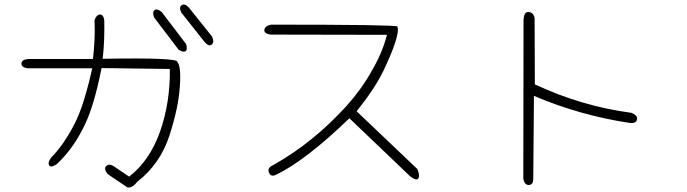

<svg xmlns="http://www.w3.org/2000/svg" viewBox="-20 -783 3040 849"><path d="M918 -621Q929 -595 916 -586Q903 -576 885 -597L782 -727Q770 -750 783 -760Q796 -769 814 -751ZM803 -588Q810 -564 801 -557Q791 -550 770 -563L662 -705Q652 -728 663 -738Q673 -747 695 -730ZM441 -694Q442 -651 440.5 -608.5Q439 -566 434 -523Q772 -529 764 -509Q782 -489 775 -398Q772 -352 760.5 -298.5Q749 -245 729 -183Q688 -58 588 20Q565 49 544 46L455 -14Q437 -39 451 -50Q464 -61 486 -46L551 -2Q642 -72 688 -202Q733 -331 731 -478L429 -482Q412 -395 391.5 -327.5Q371 -260 346 -213Q321 -164 292 -125.5Q263 -87 231 -57Q203 -39 197 -53Q190 -66 208 -88Q261 -142 308 -232Q331 -276 350.5 -338.5Q370 -401 388 -481H100Q72 -487 75 -504Q78 -520 104 -522H391Q396 -564 398 -607Q400 -650 398 -693Q405 -717 422 -719Q437 -719 441 -694Z M1178 -674Q1727 -674 1737 -666Q1741 -656 1738.5 -639Q1736 -622 1728 -596Q1720 -571 1706.5 -539Q1693 -507 1675 -469Q1656 -430 1626.5 -385.5Q1597 -341 1557 -291L1826 -35Q1838 -5 1829 7Q1820 17 1794 -3L1525 -260Q1331 -73 1202 -11Q1177 2 1169 -21Q1161 -41 1188 -53Q1234 -79 1277.5 -108.5Q1321 -138 1361 -171Q1402 -204 1439.5 -240Q1477 -276 1511 -313Q1545 -351 1573.5 -390.5Q1602 -430 1624 -470Q1647 -509 1664 -549Q1681 -589 1691 -629L1177 -630Q1147 -634 1149 -651Q1151 -668 1178 -674Z M2345 -410Q2552 -313 2773 -284Q2800 -272 2797 -255Q2793 -237 2767 -239Q2546 -272 2341 -359L2338 7Q2338 35 2318 35Q2299 35 2294 7L2295 -692Q2296 -731 2317 -730Q2340 -728 2344 -702Z"/></svg>

Font: Yomogi
Style: Regular
Weight: 400
Designer: satsuyako
Foundry: satsuyako
Version: Version 3.100